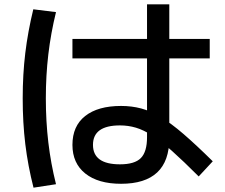

<svg xmlns="http://www.w3.org/2000/svg" viewBox="-20 -815 1040 888"><path d="M540 35Q434 35 374.5 -12.5Q315 -60 315 -145Q315 -232 374 -278.5Q433 -325 540 -325Q589 -325 632.5 -313.5Q676 -302 723.5 -273.5Q771 -245 829 -195Q887 -145 964 -69L899 1Q828 -70 776.5 -116Q725 -162 684.5 -188Q644 -214 608.5 -224.5Q573 -235 535 -235Q410 -235 410 -145Q410 -55 535 -55Q603 -55 631.5 -84Q660 -113 660 -180V-795H763V-175Q763 -70 707 -17.5Q651 35 540 35ZM315 -545V-635H950V-545ZM135 53Q109 -49 97 -148.5Q85 -248 85 -360Q85 -471 97 -570Q109 -669 134 -772L239 -759Q215 -661 203.5 -563.5Q192 -466 192 -360Q192 -254 203.5 -156.5Q215 -59 239 37Z"/></svg>

Font: M PLUS 1 Code Medium
Style: Regular
Weight: 500
Designer: Coji Morishita
Foundry: UNDERFOREST DESIGN
Version: Version 1.002